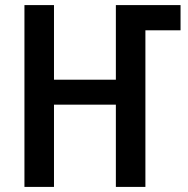

<svg xmlns="http://www.w3.org/2000/svg" viewBox="-20 -734 740 754"><path d="M76 -714H192V-421H435V-714H689V-615H551V0H435V-323H192V0H76Z"/></svg>

Font: Noto Sans Display Medium Narrow
Style: Regular
Weight: 500
Width: 4
Designer: Monotype Design team
Foundry: Monotype Imaging Inc.
Version: Version 1.000